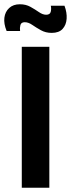

<svg xmlns="http://www.w3.org/2000/svg" viewBox="-26 -879 332 899"><path d="M76 0V-660H205V0ZM216 -725Q188 -725 165.5 -737.5Q143 -750 125 -762.5Q107 -775 90 -775Q73 -775 69.5 -761.5Q66 -748 68 -734H5Q-9 -768 -5.5 -796Q-2 -824 17 -841.5Q36 -859 67 -859Q95 -859 116.5 -847Q138 -835 156 -822.5Q174 -810 190 -810Q208 -810 211.5 -823.5Q215 -837 212 -852H276Q288 -820 286 -791Q284 -762 267 -743.5Q250 -725 216 -725Z"/></svg>

Font: Bricolage Grotesque 18pt SemiBold
Style: Regular
Weight: 600
Version: Version 1.001;gftools[0.9.33.dev8+g029e19f]